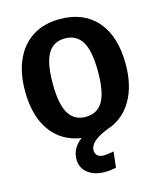

<svg xmlns="http://www.w3.org/2000/svg" viewBox="-136 -808 964 1151"><g transform="rotate(-15 345.5 -232.0)"><path d="M456 0Q338 45 338 102Q338 148 391 148Q415 148 452 140L441 238Q407 246 371 246Q306 246 265.5 214Q225 182 225 129Q225 59 288 13Q167 -5 100 -98.5Q33 -192 33 -347Q33 -459 70.5 -541Q108 -623 178 -666.5Q248 -710 345 -710Q493 -710 575.5 -615Q658 -520 658 -347Q658 -213 605 -122.5Q552 -32 456 0ZM486 -347Q486 -476 451 -533Q416 -590 345 -590Q274 -590 239.5 -532.5Q205 -475 205 -347Q205 -219 240 -161Q275 -103 345 -103Q417 -103 451.5 -160.5Q486 -218 486 -347Z"/></g></svg>

Font: FiraGOUPP
Style: Bold
Weight: 700
Designer: bBox Type
Foundry: bBox Type GmbH
Version: Version 1.001